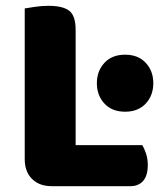

<svg xmlns="http://www.w3.org/2000/svg" viewBox="-20 -637 553 660"><path d="M158 3Q115 3 90 -22Q65 -47 65 -90V-608Q77 -610 100 -613.5Q123 -617 146 -617Q196 -617 218 -600Q240 -583 240 -534V-138H469Q476 -127 482 -109Q488 -91 488 -70Q488 -33 472 -15Q456 3 428 3ZM313 -351Q313 -393 339 -421Q365 -449 410 -449Q455 -449 481 -421Q507 -393 507 -351Q507 -309 481 -281Q455 -253 410 -253Q365 -253 339 -281Q313 -309 313 -351Z"/></svg>

Font: Baloo Bhaina 2 ExtraBold
Style: Regular
Weight: 800
Designer: Yesha Goshar, Manish Minz, Shuchita Grover and Ek Type
Foundry: Ek Type
Version: Version 1.640;hotconv 1.0.111;makeotfexe 2.5.65597; ttfautoh